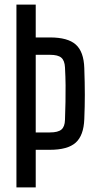

<svg xmlns="http://www.w3.org/2000/svg" viewBox="-20 -820 418 840"><path d="M51.9 0V-800H136.3V-656.2H198.9Q276.8 -656.2 311.6 -625Q346.5 -593.9 348.8 -522Q351.1 -456.9 351.1 -405.2Q351.1 -353.5 348.8 -298.8Q346.1 -227 311 -195.8Q276 -164.6 198.2 -164.6H136.3V0ZM136.3 -240.6H198.2Q234 -240.6 248.8 -253.3Q263.6 -266 264.3 -295.6Q265.8 -337.2 266.5 -373.9Q267.2 -410.6 266.9 -447.3Q266.6 -484 264.3 -525.2Q262.8 -554.9 248.4 -567.5Q234 -580.2 198.9 -580.2H136.3Z"/></svg>

Font: Big Shoulders Text SC Thin
Style: Regular
Weight: 100
Designer: Patric King
Foundry: XO Type Co
Version: Version 2.002